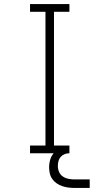

<svg xmlns="http://www.w3.org/2000/svg" viewBox="-20 -755 490 946"><path d="M128 0V-38H204V-697H128V-735H322V-697H246V-38H322V0ZM422 171H347Q332 171 316.5 169Q301 167 286.5 162Q272 157 259.5 148.5Q247 140 238 127.5Q229 115 225.5 100Q222 85 222 69Q222 49 228 29.5Q234 10 248.5 -4Q263 -18 282.5 -24Q302 -30 322 -30V0Q310 0 298.5 4.5Q287 9 279 18Q271 27 268 39Q265 51 265 63Q265 78 271 92Q277 106 289.5 114.5Q302 123 317 126Q332 129 347 129H422Z"/></svg>

Font: Zed Sans Extralight Extended
Style: Regular
Weight: 200
Width: 7
Designer: Belleve Invis
Foundry: Belleve Invis
Version: Version 1.0.0; ttfautohint (v1.8.4)